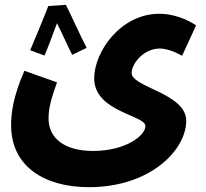

<svg xmlns="http://www.w3.org/2000/svg" viewBox="-20 -544 851 795"><path d="M105 -336 164 -314C172 -330 197 -396 216 -448C238 -404 266 -341 279 -317L339 -346C316 -388 273 -485 253 -524L180 -519C165 -478 117 -365 105 -336ZM26 -26C26 149 169 231 348 231C603 231 751 77 751 -44C751 -158 525 -182 525 -242C525 -278 572 -343 642 -343C671 -343 708 -328 734 -313L792 -439C753 -465 697 -487 640 -487C478 -487 370 -328 370 -220C370 -80 582 -68 582 -22C582 18 500 81 365 81C247 81 181 28 181 -53C181 -93 190 -131 216 -203L81 -251C34 -143 26 -75 26 -26Z"/></svg>

Font: Noto Sans Arabic UI SemiCondensed Extra
Style: Regular
Weight: 800
Width: 4
Designer: Nadine Chahine - Monotype Design Team
Foundry: Monotype Imaging Inc.
Version: Version 1.900